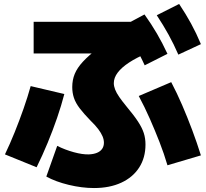

<svg xmlns="http://www.w3.org/2000/svg" viewBox="-20 -865 1040 970"><path d="M455 85Q394 85 327.5 69Q261 53 214 27L269 -128Q309 -108 353 -96Q397 -84 429 -85Q453 -86 470 -93Q487 -100 496 -113Q505 -126 505 -144Q505 -160 498 -176.5Q491 -193 476.5 -212.5Q462 -232 438 -255Q403 -291 382.5 -318Q362 -345 353.5 -370.5Q345 -396 345 -425Q345 -461 357.5 -491.5Q370 -522 399 -553.5Q428 -585 478 -623L504 -595H150V-755H725V-597Q670 -574 632 -549Q594 -524 574.5 -498Q555 -472 555 -445Q555 -430 561.5 -413Q568 -396 582.5 -375Q597 -354 620 -326Q657 -282 677.5 -250.5Q698 -219 706.5 -192.5Q715 -166 715 -135Q715 -68 683 -18.5Q651 31 592.5 58Q534 85 455 85ZM5 -85Q30 -137 54 -196.5Q78 -256 99 -316Q120 -376 135 -430L305 -390Q290 -332 268.5 -269.5Q247 -207 221 -144Q195 -81 165 -20ZM826 -30Q809 -88 786 -147Q763 -206 737 -265Q711 -324 681 -380L845 -450Q874 -395 900.5 -333.5Q927 -272 951 -208Q975 -144 995 -80ZM711 -535Q687 -588 659 -635Q631 -682 596 -731L710 -792Q745 -743 773 -695Q801 -647 826 -593ZM881 -589Q858 -642 831.5 -690Q805 -738 772 -788L885 -845Q919 -794 945.5 -745.5Q972 -697 995 -642Z"/></svg>

Font: M PLUS 1 Thin Black
Style: Regular
Weight: 900
Version: Version 1.001